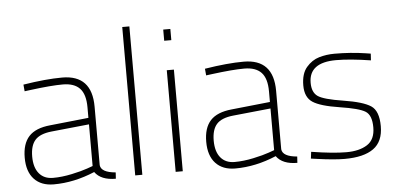

<svg xmlns="http://www.w3.org/2000/svg" viewBox="-50 -831 1950 941"><g transform="rotate(-5 924.5 -360.5)"><path d="M411 -353V-65Q415 -29 486 -23L484 8Q411 8 381 -34Q279 9 179 9Q117 9 82.5 -28Q48 -65 48 -133.5Q48 -202 81 -238Q114 -274 186 -281L376 -301V-353Q376 -417 348.5 -446Q321 -475 265 -475Q208 -475 107 -462L76 -458L73 -491Q185 -509 265 -509Q411 -509 411 -353ZM190 -250Q133 -244 109 -217Q85 -190 85 -136Q85 -82 109.5 -52.5Q134 -23 178 -23Q222 -23 271 -33.5Q320 -44 348 -54L376 -64V-269Z M580 0V-730H615V0Z M779 0V-500H814V0ZM779 -645V-700H814V-645Z M1304 -353V-65Q1308 -29 1379 -23L1377 8Q1304 8 1274 -34Q1172 9 1072 9Q1010 9 975.5 -28Q941 -65 941 -133.5Q941 -202 974 -238Q1007 -274 1079 -281L1269 -301V-353Q1269 -417 1241.5 -446Q1214 -475 1158 -475Q1101 -475 1000 -462L969 -458L966 -491Q1078 -509 1158 -509Q1304 -509 1304 -353ZM1083 -250Q1026 -244 1002 -217Q978 -190 978 -136Q978 -82 1002.5 -52.5Q1027 -23 1071 -23Q1115 -23 1164 -33.5Q1213 -44 1241 -54L1269 -64V-269Z M1610 -477Q1476 -477 1476 -377Q1476 -330 1504 -310.5Q1532 -291 1628 -276Q1724 -261 1762 -236Q1800 -211 1800 -135.5Q1800 -60 1752 -25.5Q1704 9 1610 9Q1559 9 1474 -3L1445 -7L1449 -40Q1557 -23 1621 -23Q1685 -23 1724 -48Q1763 -73 1763 -133Q1763 -193 1732.5 -212Q1702 -231 1607.5 -245.5Q1513 -260 1476 -284.5Q1439 -309 1439 -367Q1439 -425 1466 -456.5Q1493 -488 1529 -498.5Q1565 -509 1604 -509Q1685 -509 1756 -498L1782 -494L1780 -461Q1678 -477 1610 -477Z"/></g></svg>

Font: Titillium Web[RUS by Daymarius]
Style: Regular
Weight: 200
Designer: Cyrillization by Daymarius
Foundry: Cyrillization by Daymarius
Version: Version 1.002 September 11, 2018